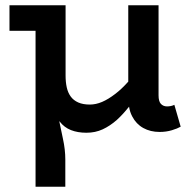

<svg xmlns="http://www.w3.org/2000/svg" viewBox="-20 -491 725 729"><path d="M308 13Q275 13 249.5 3Q224 -7 207 -29Q206 -30 205 -31Q212 3 219 36Q228 77 228 115V218H115V-374H16V-471H229V-204Q229 -179 233.5 -159Q238 -139 248.5 -124.5Q259 -110 277 -102Q295 -94 321 -94Q344 -94 367.5 -104Q391 -114 417 -134Q441 -152 467 -181V-471H582V-129Q582 -106 591 -96.5Q600 -87 614 -87Q622 -87 629 -88.5Q636 -90 642 -93L666 -10Q654 -3 632.5 3.5Q611 10 586 10Q551 10 524 -5Q497 -20 482 -49Q473 -66 470 -86Q447 -57 424 -36Q398 -13 370 0Q342 13 308 13Z"/></svg>

Font: BioRhyme ExtraBold SemiBold
Style: Regular
Weight: 600
Version: Version 1.600;gftools[0.9.33]